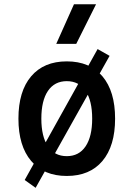

<svg xmlns="http://www.w3.org/2000/svg" viewBox="-20 -815 626 900"><path d="M147 65.4 95.7 28.8 437.5 -585 493.7 -553.2ZM293 9.8Q185.5 9.8 126 -60.5Q66.4 -130.9 66.4 -258.8Q66.4 -387.2 126 -457.3Q185.5 -527.3 293 -527.3Q400.9 -527.3 460.2 -457.3Q519.5 -387.2 519.5 -258.8Q519.5 -130.9 460.2 -60.5Q400.9 9.8 293 9.8ZM293 -83Q350.1 -83 381.1 -128.9Q412.1 -174.8 412.1 -258.8Q412.1 -343.3 381.1 -388.9Q350.1 -434.6 293 -434.6Q235.8 -434.6 204.8 -388.9Q173.8 -343.3 173.8 -258.8Q173.8 -174.8 204.8 -128.9Q235.8 -83 293 -83ZM243.7 -609.4 326.7 -794.9H430.2L337.4 -609.4Z"/></svg>

Font: Cascadia Mono
Style: Regular
Weight: 400
Monospace: yes
Designer: Aaron Bell
Foundry: Saja Typeworks
Version: Version 2102.003